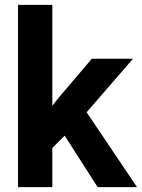

<svg xmlns="http://www.w3.org/2000/svg" viewBox="-20 -770 584 790"><path d="M246.1 -211.9 195.3 -161.1V0H54.2V-750H195.3V-334.5L222.7 -369.6L357.9 -528.3H527.3L336.4 -308.1L543.9 0H381.8Z"/></svg>

Font: Roboto
Style: Bold
Weight: 700
Designer: Google
Version: Version 2.134; 2016; ttfautohint (v1.6)